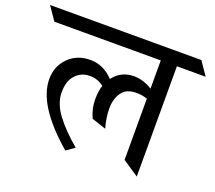

<svg xmlns="http://www.w3.org/2000/svg" viewBox="-185 -830 1105 985"><g transform="rotate(20 368.0 -337.5)"><path d="M335 -201Q313 -249 313 -298.5Q313 -348 324 -376Q292 -403 246.5 -403Q201 -403 170 -370Q139 -337 139 -275.5Q139 -214 184.5 -154Q230 -94 304 -32L259 0Q56 -174 56 -317Q56 -387 102.5 -434Q149 -481 221.5 -481Q294 -481 348 -423Q390 -479 461 -479Q511 -479 561 -448V-602H-20L-70 -675H756L806 -602H649V0L561 -59V-393Q533 -403 501 -403Q446 -403 421.5 -367.5Q397 -332 397 -281Q397 -230 413 -175Z"/></g></svg>

Font: Halant Medium
Style: Regular
Weight: 500
Designer: Hitesh Malaviya (Devanagari), Satya Rajpurohit (Latin)
Foundry: Indian Type Foundry
Version: Version 1.101;PS 1.0;hotconv 1.0.78;makeotf.lib2.5.61930; tt